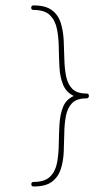

<svg xmlns="http://www.w3.org/2000/svg" viewBox="-20 -717 384 700"><path d="M93.8 -689Q93.8 -697.3 102.5 -697.3Q146 -697.3 169.2 -679.9Q192.4 -662.6 201.4 -633.8Q210.4 -605 212.2 -570.8Q213.9 -536.6 214.6 -502.4Q215.3 -468.3 220.9 -439.5Q226.6 -410.6 243.4 -393.3Q260.3 -376 295.4 -376Q304.2 -376 304.2 -367.2Q304.2 -361.3 298.8 -358.9Q298.3 -358.9 297.9 -358.9Q296.9 -358.4 295.9 -358.4Q295.9 -358.4 295.4 -358.4Q259.8 -358.4 242.9 -341.1Q226.1 -323.7 220.5 -294.9Q214.8 -266.1 214.4 -231.9Q213.9 -197.8 212.4 -163.6Q210.9 -129.4 201.7 -100.6Q192.4 -71.8 169.4 -54.4Q146.5 -37.1 102.5 -37.1Q94.2 -37.1 94.2 -45.4Q94.2 -53.7 102.5 -53.7Q143.1 -53.7 162.6 -73Q182.1 -92.3 188 -123.5Q193.8 -154.8 194.3 -191.4Q194.8 -228 196.8 -263.4Q198.7 -298.8 209.7 -326.7Q220.7 -354.5 249 -367.2Q221.2 -380.4 210 -408.2Q198.7 -436 196.8 -471.4Q194.8 -506.8 194.3 -543.5Q193.8 -580.1 187.7 -611.1Q181.6 -642.1 162.4 -661.4Q143.1 -680.7 102.5 -680.7Q93.8 -680.7 93.8 -689Z"/></svg>

Font: Mikhak-DS1-FD Thin
Style: Regular
Weight: 100
Designer: Amin Abedi
Version: Version 3.2